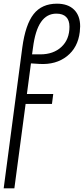

<svg xmlns="http://www.w3.org/2000/svg" viewBox="-29 -762 455 1042"><path d="M280 -742Q340 -742 373 -709.5Q406 -677 406 -619Q406 -609 404 -589Q394 -504 334.5 -457Q275 -410 186 -415L139 -418L117 -252H260L253 -198H110L49 260H-9L92 -504Q109 -629 153.5 -685.5Q198 -742 280 -742ZM348 -617Q348 -652 330 -670Q312 -688 277 -688Q225 -688 193.5 -642.5Q162 -597 150 -503L145 -467H190Q261 -467 304.5 -507.5Q348 -548 348 -617Z"/></svg>

Font: Bellota
Style: Italic
Weight: 400
Italic angle: -7.5°
Designer: Kemie Guaida
Foundry: Kemie Guaida
Version: Version 4.001